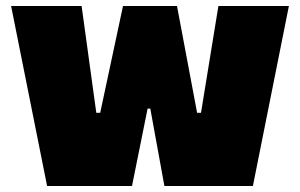

<svg xmlns="http://www.w3.org/2000/svg" viewBox="-20 -620 1000 640"><path d="M420 0 472 -258H481L528 0H823L943 -600H708L650 -244H637L570 -600H390L314 -244H301L252 -600H17L137 0Z"/></svg>

Font: Black Han Sans
Style: Regular
Weight: 400
Width: 7
Designer: ZESSTYPE
Foundry: ZESSTYPE
Version: Version 1.00